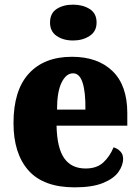

<svg xmlns="http://www.w3.org/2000/svg" viewBox="-20 -795 602 825"><path d="M301 10Q167 10 102.5 -62.5Q38 -135 38 -266Q38 -407 104 -479Q170 -551 289 -551Q400 -551 463.5 -489.5Q527 -428 527 -309V-255H223Q225 -159 256 -115Q287 -71 348 -71Q396 -71 424 -97Q452 -123 468 -162Q485 -157 497 -144.5Q509 -132 509 -113Q509 -84 488.5 -55.5Q468 -27 422 -8.5Q376 10 301 10ZM347 -324Q348 -399 335 -439.5Q322 -480 294 -480Q264 -480 244.5 -440Q225 -400 225 -324ZM294 -621Q252 -621 223.5 -640.5Q195 -660 195 -698Q195 -738 223.5 -756.5Q252 -775 294 -775Q335 -775 365 -756.5Q395 -738 395 -698Q395 -660 365 -640.5Q335 -621 294 -621Z"/></svg>

Font: Noto Serif Myanmar SemiCondensed Black
Style: Regular
Weight: 900
Width: 4
Designer: Ben Mitchell and the Monotype Design Team
Foundry: Monotype Imaging Inc.
Version: Version 2.106; ttfautohint (v1.8.4.7-5d5b)